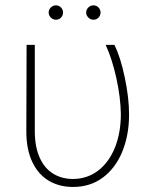

<svg xmlns="http://www.w3.org/2000/svg" viewBox="-20 -701 591 730"><path d="M112.3 -530.3V-200.2Q112.8 -141.6 130.9 -101.6Q148.9 -61.5 181.2 -41.3Q213.4 -21 255.9 -20.5Q311.5 -20.5 353 -52.2Q394.5 -84 417 -140.1Q439.5 -196.3 439.5 -267.6Q438.5 -330.1 422.6 -403.1Q406.7 -476.1 381.8 -530.3H415Q438 -484.4 454.3 -407Q470.7 -329.6 470.7 -265.6Q470.7 -187.5 445.1 -124.8Q419.4 -62 371.3 -26.1Q323.2 9.8 257.8 9.8Q204.6 9.8 164.6 -14.4Q124.5 -38.6 102.3 -86.2Q80.1 -133.8 80.1 -201.2L81.1 -530.3ZM165 -653.3Q165 -664.6 173.3 -672.6Q181.6 -680.7 192.4 -680.7Q204.1 -680.7 211.9 -672.6Q219.7 -664.6 219.7 -653.3Q219.7 -642.1 211.9 -634Q204.1 -626 192.4 -626Q181.6 -626 173.3 -634.3Q165 -642.6 165 -653.3ZM307.6 -653.3Q307.6 -664.6 315.9 -672.6Q324.2 -680.7 335 -680.7Q346.7 -680.7 354.5 -672.6Q362.3 -664.6 362.3 -653.3Q362.3 -642.1 354.5 -634Q346.7 -626 335 -626Q324.2 -626 315.9 -634.3Q307.6 -642.6 307.6 -653.3Z"/></svg>

Font: Pretendard Thin
Style: Regular
Weight: 100
Designer: Base glyphs from Inter by Rasmus Andersson; Hangeul glyphs from Noto Sans CJK(Source Han Sans) by Jang Soo-young and Kan
Foundry: Kil Hyung-jin
Version: Version 1.309